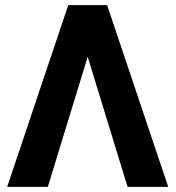

<svg xmlns="http://www.w3.org/2000/svg" viewBox="-20 -731 687 751"><path d="M8 0H167L323 -509L479 0H638L399 -711H247Z"/></svg>

Font: Aerodynamic
Style: Regular
Weight: 500
Designer: Google
Version: Version 2.000980; 2014